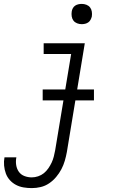

<svg xmlns="http://www.w3.org/2000/svg" viewBox="-60 -752 580 985"><path d="M103 213Q82 213 61 209.5Q40 206 22 196.5Q4 187 -9.5 172Q-23 157 -30 138Q-37 119 -39 97.5Q-41 76 -37 55Q-37 55 -37 55Q-37 55 -37 55H24Q20 75 23 94.5Q26 114 36.5 129Q47 144 65 151Q83 158 103 158Q119 158 135.5 152.5Q152 147 165 136.5Q178 126 188 111.5Q198 97 205 82Q212 67 216 51Q220 35 223 19L305 -475H164V-530H375L283 28Q279 50 272.5 72.5Q266 95 255 116Q244 137 228 156Q212 175 192 188.5Q172 202 149 207.5Q126 213 103 213ZM359 -628Q347 -628 335.5 -632.5Q324 -637 317 -646Q310 -655 308 -667.5Q306 -680 308 -693Q309 -701 313.5 -709.5Q318 -718 325.5 -723Q333 -728 342 -730Q351 -732 359 -732Q372 -732 383.5 -727.5Q395 -723 402 -714Q409 -705 411 -692.5Q413 -680 411 -667Q409 -659 404.5 -650.5Q400 -642 392.5 -637Q385 -632 376.5 -630Q368 -628 359 -628ZM159 -237V-293H422V-237Z"/></svg>

Font: Iosevka Curly Light Oblique
Style: Regular
Weight: 300
Italic angle: -9°
Monospace: yes
Designer: Belleve Invis
Foundry: Belleve Invis
Version: Version 11.1.0; ttfautohint (v1.8.3)